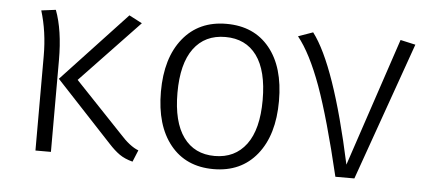

<svg xmlns="http://www.w3.org/2000/svg" viewBox="-43 -620 1592 718"><g transform="rotate(5 753.5 -261.5)"><path d="M168 -344.2V0H109.9V-355Q109.9 -445.8 85.9 -523.9L140.1 -530.8Q168 -456.5 168 -344.2ZM464.8 -508.8 244.1 -276.9 420.9 -90.8Q460.9 -45.9 493.2 -34.2L475.1 9.8Q445.3 2 425.8 -11.7Q406.2 -25.4 383.8 -49.8L173.8 -274.9L416 -534.2Z M898.7 -428.5Q857.4 -484.9 780.8 -484.9Q704.1 -484.9 662.1 -428Q620.1 -371.1 620.1 -261.7Q620.1 -152.3 661.6 -95.2Q703.1 -38.1 779.1 -38.1Q855 -38.1 897.5 -95Q939.9 -151.9 939.9 -262Q939.9 -372.1 898.7 -428.5ZM617.7 -460.7Q677.2 -534.2 780.8 -534.2Q884.3 -534.2 942.6 -462.6Q1001 -391.1 1001 -263.7Q1001 -136.2 941.7 -62.5Q882.3 11.2 778.8 11.2Q675.3 11.2 616.7 -61.3Q558.1 -133.8 558.1 -260.5Q558.1 -387.2 617.7 -460.7Z M1050.8 -511.2 1106 -530.8Q1193.8 -415.5 1272.9 -48.8L1434.1 -530.8L1490.7 -518.1L1307.1 0H1235.8Q1185.1 -213.9 1142.1 -333Q1098.6 -452.1 1050.8 -511.2Z"/></g></svg>

Font: FiraSans-Light
Style: Regular
Weight: 300
Designer: Carrois Corporate & Edenspiekermann AG
Foundry: Carrois Corporate GbR & Edenspiekermann AG
Version: Version 3.106;PS 003.106;hotconv 1.0.70;makeotf.lib2.5.58329